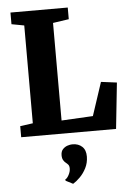

<svg xmlns="http://www.w3.org/2000/svg" viewBox="-66 -791 776 1140"><g transform="rotate(-5 322.0 -220.5)"><path d="M115.5 -76.5V-659.5L40.5 -673.5V-743H382V-673.5L287 -659.5V-78L474.5 -88L540 -286L634 -274L605 0H39.5V-66ZM418 149Q417.5 186 401.8 216.8Q386 247.5 364 269.2Q342 291 323.5 302H322L280 280.5L278 273Q289.5 268 300 248.2Q310.5 228.5 310.5 210.5Q310.5 194.5 304.2 187.2Q298 180 291.5 175Q283.5 169.5 276.2 158Q269 146.5 269 128Q269 104.5 281.5 91.5Q294 78.5 309.8 73.5Q325.5 68.5 336.5 68.5H340Q374.5 68.5 396.5 89Q418.5 109.5 418 149Z"/></g></svg>

Font: Merriweather Black
Style: Regular
Weight: 900
Designer: Eben Sorkin
Foundry: Eben Sorkin
Version: Version 2.200;gftools[0.9.31]